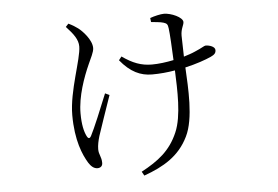

<svg xmlns="http://www.w3.org/2000/svg" viewBox="-47 -615 1094 756"><g transform="rotate(-5 500.0 -237.0)"><path d="M237 -533C266 -502 283 -479 283 -452C283 -402 232 -281 232 -185C232 -84 258 -26 278 7C287 21 298 32 313 32C324 32 333 26 333 13C333 -12 322 -20 322 -42C322 -58 326 -76 331 -93C339 -118 367 -199 385 -251L368 -259C347 -206 311 -120 299 -98C293 -86 287 -86 281 -98C272 -116 265 -144 265 -189C265 -256 292 -330 314 -379C324 -402 337 -425 337 -441C337 -474 301 -511 285 -523C274 -531 265 -537 248 -545ZM573 -523C589 -521 610 -520 622 -516C634 -512 638 -509 640 -492C643 -471 646 -412 648 -366C619 -360 589 -356 562 -356C520 -356 486 -369 445 -398L434 -384C474 -335 514 -317 559 -317C590 -317 621 -320 650 -325C653 -249 658 -145 630 -81C600 -11 552 25 485 61L494 77C572 49 634 13 670 -61C705 -131 696 -253 692 -333C736 -343 773 -356 795 -366C810 -373 816 -379 816 -391C816 -405 793 -412 779 -412C773 -412 764 -404 735 -392C722 -386 706 -381 690 -376L688 -459C688 -486 700 -500 700 -512C700 -531 654 -551 626 -551C613 -551 587 -545 571 -539Z"/></g></svg>

Font: Noto Serif CJK HK ExtraLight
Style: Regular
Weight: 200
Designer: Ryoko NISHIZUKA 西塚涼子 (kana & ideographs); Frank Grießhammer (Latin, Greek & Cyrillic); Wenlong ZHANG 张文龙 (bopomofo); San
Foundry: Adobe
Version: Version 2.001;hotconv 1.1.0;makeotfexe 2.6.0